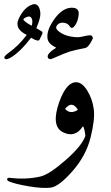

<svg xmlns="http://www.w3.org/2000/svg" viewBox="-20 -688 539 929"><path d="M266.6 -194.3Q301.3 -291 348.6 -290Q377 -290 401.9 -250.2Q426.8 -210.4 433.6 -160.6Q440.4 -110.8 418.2 -22.5Q396 65.9 330.3 140.6Q264.6 215.3 224.9 220Q185.1 224.6 119.6 213.6Q54.2 202.6 23.9 189.9Q13.2 185.5 14.6 178.2Q16.1 170.9 27.3 172.4Q106 182.1 175.8 166Q218.3 156.2 298.1 86.2Q377.9 16.1 393.1 -31.2Q388.2 -72.3 380.9 -76.7Q343.3 -18.6 284.4 -48.3Q225.6 -78.1 266.6 -194.3ZM356.9 -156.7Q328.1 -203.6 294.9 -161.1Q320.3 -132.8 356.9 -156.7ZM139.6 -667Q155.3 -671.4 165.5 -657.7Q174.3 -645 175.3 -622.3Q176.3 -599.6 155.8 -551.8Q173.3 -541 181.2 -536.6Q189 -532.2 183.1 -520.5L170.9 -495.6Q165.5 -484.4 130.4 -505.4Q74.2 -432.6 28.8 -407.7Q8.3 -396.5 2 -405.3Q-3.9 -414.1 21.5 -432.1Q70.3 -466.8 109.4 -519Q47.9 -548.8 70.3 -596.7Q97.7 -655.3 139.6 -667ZM94.2 -590.8Q104 -579.1 133.3 -563.5Q140.1 -586.4 132.8 -599.9Q125.5 -613.3 107.4 -605Q89.4 -596.7 94.2 -590.8ZM393.1 -456.1Q338.9 -445.3 316.4 -438.2Q293.9 -431.2 231.9 -403.8Q218.8 -398.4 212.9 -407.2Q200.7 -425.3 252 -457Q214.8 -475.6 210.4 -499Q202.6 -539.6 244.1 -597.2Q286.1 -654.3 333.5 -650.4Q363.8 -647.9 360.6 -616.5Q357.4 -585 342.8 -564.5Q328.1 -543.9 317.9 -560.1Q307.6 -576.2 287.8 -578.1Q268.1 -580.1 256.8 -566.9Q245.6 -553.7 258.8 -541Q292 -509.8 356 -507.8Q366.2 -507.8 386.7 -512.7Q407.2 -517.6 415.3 -517.3Q423.3 -517.1 427 -511Q430.7 -504.9 428.2 -499.5Q409.2 -459.5 393.1 -456.1Z"/></svg>

Font: Amiri
Style: Regular
Weight: 400
Designer: Khaled Hosny
Version: Version 000.108